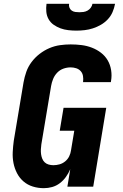

<svg xmlns="http://www.w3.org/2000/svg" viewBox="-20 -975 640 1003"><path d="M209 8Q179 8 151.5 -0.5Q124 -9 103 -27Q82 -45 69 -70Q56 -95 50.5 -123Q45 -151 46.5 -181Q48 -211 52 -240L103 -545Q108 -573 117.5 -600Q127 -627 145 -651Q163 -675 187 -693.5Q211 -712 238 -723.5Q265 -735 293 -739Q321 -743 349 -743Q378 -743 406 -739.5Q434 -736 460 -726Q486 -716 507.5 -699.5Q529 -683 542.5 -660Q556 -637 560.5 -608.5Q565 -580 560 -552Q560 -550 559.5 -548.5Q559 -547 559 -546H413Q414 -546 414 -546.5Q414 -547 414 -548Q416 -563 413.5 -578Q411 -593 401.5 -603.5Q392 -614 378 -618.5Q364 -623 349 -623Q330 -623 311.5 -616.5Q293 -610 279 -595.5Q265 -581 257.5 -562.5Q250 -544 247 -526L196 -221Q194 -208 193.5 -195Q193 -182 194.5 -170Q196 -158 200.5 -146.5Q205 -135 213.5 -127Q222 -119 234 -115.5Q246 -112 259 -112Q275 -112 291 -116.5Q307 -121 320.5 -132Q334 -143 341.5 -158.5Q349 -174 351 -190L368 -292H292L312 -412H535L467 0H332L347 -91Q338 -70 324.5 -51Q311 -32 292.5 -18Q274 -4 252.5 2Q231 8 209 8ZM379 -815Q358 -815 336.5 -817.5Q315 -820 296 -827Q277 -834 260.5 -845.5Q244 -857 234 -874.5Q224 -892 222 -913Q220 -934 223 -955H341Q339 -944 343 -934.5Q347 -925 355 -919.5Q363 -914 373.5 -912.5Q384 -911 395 -911Q405 -911 416 -912.5Q427 -914 437 -919.5Q447 -925 454 -934.5Q461 -944 463 -955H581Q577 -933 568 -912Q559 -891 543 -874Q527 -857 507 -845.5Q487 -834 465.5 -827Q444 -820 422 -817.5Q400 -815 379 -815Z"/></svg>

Font: Iosevka Curly Heavy Extended
Style: Italic
Weight: 900
Width: 7
Italic angle: -9°
Monospace: yes
Designer: Belleve Invis
Foundry: Belleve Invis
Version: Version 11.1.0; ttfautohint (v1.8.3)